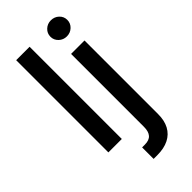

<svg xmlns="http://www.w3.org/2000/svg" viewBox="-294 -807 1071 1071"><g transform="rotate(-45 241.0 -272.0)"><path d="M173.3 -727.5V0H67.4V-727.5ZM308.6 -535.6H414.6V44.4Q415 95.2 395.8 131.1Q376.5 167 339.6 185.5Q302.7 204.1 249 204.1H220.2V113.3H241.7Q276.9 113.3 292.7 94.7Q308.6 76.2 308.6 39.6ZM361.3 -621.1Q334 -621.1 314.5 -639.6Q294.9 -658.2 294.9 -684.6Q294.9 -711.4 314.5 -729.7Q334 -748 361.3 -748Q389.2 -748 408.7 -729.7Q428.2 -711.4 428.2 -684.6Q428.2 -658.2 408.7 -639.6Q389.2 -621.1 361.3 -621.1Z"/></g></svg>

Font: Inter 20pt Medium
Style: Regular
Weight: 500
Version: Version 4.001;git-66647c0bb